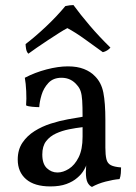

<svg xmlns="http://www.w3.org/2000/svg" viewBox="-20 -729 538 758"><path d="M343 9Q332 4 325.5 -9Q319 -22 319 -50Q319 -59 320 -71.5Q321 -84 324 -94H326Q323 -78 312.5 -59.5Q302 -41 285 -27Q268 -12 242 -2.5Q216 7 179 7Q116 7 83 -21.5Q50 -50 50 -99Q50 -138 68.5 -165.5Q87 -193 116.5 -211.5Q146 -230 180.5 -241Q215 -252 248 -258Q281 -264 306 -268Q306 -309 304.5 -332Q303 -355 298.5 -368.5Q294 -382 285 -392Q273 -407 257.5 -414.5Q242 -422 223 -422Q190 -422 171 -401.5Q152 -381 144 -354Q136 -327 135 -306Q124 -306 107 -307.5Q90 -309 83 -313Q85 -338 83.5 -369Q82 -400 78 -422Q118 -443 164 -455Q210 -467 248 -467Q285 -467 311.5 -456.5Q338 -446 354 -429Q380 -404 388 -363.5Q396 -323 396 -256V-146Q396 -118 400 -101Q404 -84 417.5 -77Q431 -70 458 -68Q458 -58 457 -45Q456 -32 452 -22Q427 -20 396.5 -12Q366 -4 343 9ZM207 -48Q229 -48 252 -62.5Q275 -77 290.5 -108Q306 -139 306 -189V-227Q280 -224 252.5 -218.5Q225 -213 201 -202Q177 -191 162 -171.5Q147 -152 147 -119Q147 -82 165 -65Q183 -48 207 -48ZM92 -517Q85 -524 83 -536Q81 -548 81 -555Q119 -584 161.5 -624Q204 -664 238 -705Q246 -707 255 -708Q264 -709 270 -709Q297 -672 334 -628.5Q371 -585 416 -541Q411 -535 403 -530Q395 -525 386 -523Q354 -546 316 -573.5Q278 -601 246 -618Q234 -612 213.5 -599Q193 -586 169.5 -570.5Q146 -555 125 -540.5Q104 -526 92 -517Z"/></svg>

Font: Vollkorn
Style: Regular
Weight: 400
Designer: Friedrich Althausen
Foundry: Friedrich Althausen
Version: Version 4.104